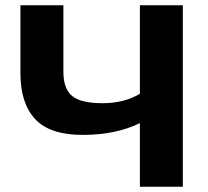

<svg xmlns="http://www.w3.org/2000/svg" viewBox="-20 -713 795 733"><path d="M58 -434V-693H222V-439Q222 -374 255.5 -346.5Q289 -319 371.5 -319Q454 -319 514 -355V-693H678V0H514V-243Q422 -198 296 -198Q170 -198 114 -258.5Q58 -319 58 -434Z"/></svg>

Font: Fix15 Mono
Style: Bold
Weight: 700
Designer: Carrois Corporate & Edenspiekermann AG
Foundry: Carrois Corporate GbR & Edenspiekermann AG
Version: Version 3.206